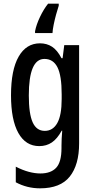

<svg xmlns="http://www.w3.org/2000/svg" viewBox="-20 -786 513 1046"><path d="M198 -550Q235 -550 263.5 -531.5Q292 -513 315 -469H321L330 -540H411V-5Q411 112 360 176Q309 240 198 240Q127 240 66 207V122Q103 141 136.5 150Q170 159 200 159Q257 159 286 128Q315 97 315 21V8Q315 -10 316 -31.5Q317 -53 319 -74H316Q292 -30 262.5 -10Q233 10 194 10Q120 10 80 -61.5Q40 -133 40 -267Q40 -405 81.5 -477.5Q123 -550 198 -550ZM222 -465Q137 -465 137 -266Q137 -166 158 -119.5Q179 -73 224 -73Q268 -73 292 -115.5Q316 -158 316 -247V-272Q316 -374 293 -419.5Q270 -465 222 -465ZM300 -755Q293 -734 285.5 -706.5Q278 -679 272.5 -652Q267 -625 266 -606H171V-616Q178 -652 198 -694Q218 -736 242 -766H300Z"/></svg>

Font: Noto Sans Kannada ExtraCondensed Medium
Style: Regular
Weight: 500
Width: 2
Designer: Jelle Bosma - Monotype Design Team
Foundry: Monotype Imaging Inc.
Version: Version 2.005; ttfautohint (v1.8.4.7-5d5b)